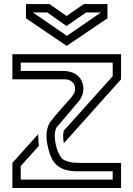

<svg xmlns="http://www.w3.org/2000/svg" viewBox="-20 -937 665 957"><path d="M354.2 -493.8C354.2 -456.2 314.8 -438.2 228.1 -326C216.7 -306.2 211.5 -283.3 211.5 -257.3C211.5 -243.8 213.5 -229.2 216.7 -214.6C234 -125.8 267.8 -87.9 354.2 -83.3H541.7V-41.7H83.3V-109.4L174 -210.4C171.9 -224 170.8 -239.6 170.8 -256.2V-268.8L41.7 -125V0H583.3V-125H375C336.5 -125 308.3 -132.3 289.6 -145.8C261.3 -178.5 253.1 -235 253.1 -257.3C253.1 -272.9 255.2 -287.5 260.4 -300L377.1 -437.5C389.6 -456.3 395.8 -477.1 395.8 -494.8C395.8 -530.2 373.2 -583.3 293.8 -583.3H83.3V-625H541.7V-557.3L297.9 -285.4C295.8 -278.1 294.8 -268.8 294.8 -258.3C294.8 -247.9 295.8 -236.5 297.9 -222.9L583.3 -541.7V-666.7H41.7V-541.7H302.1C331 -541.7 354.2 -525.7 354.2 -493.8ZM311.5 -807.3 409.4 -875H483.3L313.5 -758.3L143.8 -875H215.6ZM311.5 -857.3 227.1 -916.7H109.4V-845.8L312.5 -708.3L515.6 -845.8V-916.7H397.9Z"/></svg>

Font: Sportrop
Style: Regular
Weight: 500
Version: Version 0.9